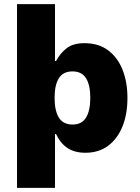

<svg xmlns="http://www.w3.org/2000/svg" viewBox="-20 -725 676 925"><path d="M62 180V-705H245V-431H250Q271 -470 302 -493.5Q333 -517 387 -517Q455 -517 501 -482.5Q547 -448 570.5 -388.5Q594 -329 594 -253Q594 -174 569.5 -114.5Q545 -55 500 -22Q455 11 391 11Q341 11 306.5 -11Q272 -33 250 -79H245V180ZM330 -125Q374 -125 394.5 -158.5Q415 -192 415 -254Q415 -315 394.5 -348Q374 -381 329 -381Q284 -381 263.5 -348Q243 -315 243 -254Q243 -192 263.5 -158.5Q284 -125 330 -125Z"/></svg>

Font: Nunito Sans 7pt SemiCondensed Black
Style: Regular
Weight: 900
Width: 4
Designer: Vernon Adams
Foundry: Vernon Adams
Version: Version 3.101;gftools[0.9.27]